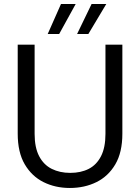

<svg xmlns="http://www.w3.org/2000/svg" viewBox="-20 -922 696 954"><path d="M327 12Q255 12 196.5 -17Q138 -46 103 -105.5Q68 -165 68 -258V-700H152V-257Q152 -189 174.5 -146Q197 -103 237 -83Q277 -63 329 -63Q382 -63 421 -83Q460 -103 482 -146Q504 -189 504 -257V-700H588V-258Q588 -165 553 -105.5Q518 -46 459 -17Q400 12 327 12ZM363 -753 435 -902H508L419 -753ZM217 -753 283 -902H356L274 -753Z"/></svg>

Font: DM Sans 17pt
Style: Regular
Weight: 400
Version: Version 4.004;gftools[0.9.30]